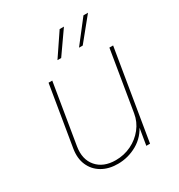

<svg xmlns="http://www.w3.org/2000/svg" viewBox="-180 -878 938 1006"><g transform="rotate(-30 289.0 -374.5)"><path d="M241.2 7.8Q185.5 7.8 145.5 -15.9Q105.5 -39.6 87.2 -81.8Q68.8 -124 78.1 -179.7L138.2 -542.5H160.6L100.6 -179.7Q88.4 -105.5 127.7 -60.1Q167 -14.6 241.2 -14.6Q292 -14.6 335.7 -35.9Q379.4 -57.1 408.9 -94.5Q438.5 -131.8 446.3 -179.7L506.3 -542.5H528.8L439 0H416.5L436 -117.2H441.9Q413.6 -54.7 358.6 -23.4Q303.7 7.8 241.2 7.8ZM260.3 -621.6H237.8L329.1 -756.8H355ZM390.6 -621.6H368.2L473.1 -756.8H500.5Z"/></g></svg>

Font: Inter 16pt Thin
Style: Italic
Weight: 250
Italic angle: -9.3988°
Version: Version 4.001;git-66647c0bb